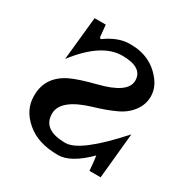

<svg xmlns="http://www.w3.org/2000/svg" viewBox="-129 -629 719 745"><g transform="rotate(30 230.0 -256.5)"><path d="M230 -46Q128 -46 128 -119Q128 -183 251 -220Q306 -236 344 -254Q382 -271 405 -302Q427 -332 427 -367Q427 -401 406 -431Q353 -504 259 -504Q257 -504 255 -504Q254 -504 254 -504Q203 -504 148 -464Q142 -464 141 -471L136 -522H86L66 -328Q160 -450 252 -450Q344 -450 344 -391Q344 -335 224 -305Q149 -286 112 -268Q33 -228 33 -146V-143Q33 -81 86 -36Q138 9 228 9Q285 9 358 -64Q362 -39 365 1H415L435 -203Q295 -46 230 -46Z"/></g></svg>

Font: Sawarabi Mincho
Style: Regular
Weight: 400
Version: Version 1.082; ttfautohint (v1.8.4.7-5d5b)